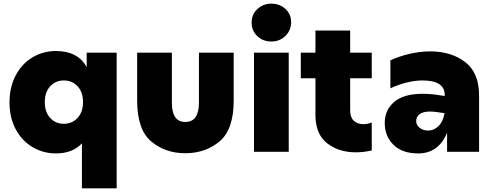

<svg xmlns="http://www.w3.org/2000/svg" viewBox="-20 -830 2696 1050"><path d="M454 -463V-542H618V200H428V-46Q377 9 286 9Q216 9 158 -25.5Q100 -60 66 -123Q32 -186 32 -270Q32 -354 66 -418Q100 -482 158 -516.5Q216 -551 286 -551Q406 -551 454 -463ZM225 -271Q225 -217 254.5 -185Q284 -153 329 -153Q374 -153 404 -185Q434 -217 434 -271Q434 -326 404.5 -358Q375 -390 329 -390Q284 -390 254.5 -358Q225 -326 225 -271Z M730 -281V-542H920V-268Q920 -163 993 -163Q1068 -163 1068 -268V-542H1258V-281Q1258 -121 1180.5 -56.5Q1103 8 993 8Q884 8 807 -56.5Q730 -121 730 -281Z M1369 -542H1559V0H1369ZM1356 -707Q1356 -751 1387.5 -780.5Q1419 -810 1464 -810Q1509 -810 1540.5 -781.5Q1572 -753 1572 -710Q1572 -664 1541 -633.5Q1510 -603 1464 -603Q1418 -603 1387 -632.5Q1356 -662 1356 -707Z M1625 -542H1705V-663H1895V-542H2013V-402H1895V-225Q1895 -188 1915 -169.5Q1935 -151 1967 -151Q1989 -151 2013 -160V-7Q1966 3 1927 3Q1832 3 1768.5 -47Q1705 -97 1705 -202V-402H1625Z M2425 -104Q2378 9 2267 9Q2179 9 2131.5 -38.5Q2084 -86 2084 -157Q2084 -228 2135.5 -272.5Q2187 -317 2292 -317Q2335 -317 2378 -310L2412 -305V-311Q2412 -390 2290 -390Q2248 -390 2201.5 -378Q2155 -366 2115 -347V-500Q2162 -522 2219.5 -535.5Q2277 -549 2333 -549Q2448 -549 2524 -490.5Q2600 -432 2600 -308V0H2425ZM2322 -116Q2353 -116 2378 -140.5Q2403 -165 2411 -211L2370 -217Q2349 -220 2332 -220Q2293 -220 2274.5 -205.5Q2256 -191 2256 -168Q2256 -146 2275 -131Q2294 -116 2322 -116Z"/></svg>

Font: Chess Sans ExtraBold
Style: Regular
Weight: 800
Designer: Wolf Bōese
Foundry: Wolf Bōese
Version: Version 7.223